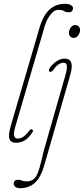

<svg xmlns="http://www.w3.org/2000/svg" viewBox="-20 -739 438 1004"><path d="M318.5 -719Q340.5 -719 351.2 -712Q362 -705 362 -695.5Q362 -688 356.8 -681.5Q351.5 -675 340 -675Q324.5 -675 314.5 -681.2Q304.5 -687.5 285.5 -687.5Q271 -687.5 259.5 -678.5Q248 -669.5 237 -653Q222.5 -630 214.8 -605.5Q207 -581 197 -544.5L61 -80Q50 -42 54.2 -28Q58.5 -14 72.5 -14Q85 -14 99 -22Q113 -30 131 -53Q140 -66.5 148.5 -61.5Q156.5 -57 148.5 -45Q128.5 -16 108.2 -4.2Q88 7.5 63 7.5Q37.5 7.5 29.8 -11.8Q22 -31 36 -79.5L186.5 -593.5Q206.5 -661 240 -690Q273.5 -719 318.5 -719ZM364.5 -541Q355 -541 347.8 -548Q340.5 -555 340.5 -568Q340.5 -581.5 349.8 -594.8Q359 -608 374.5 -608Q384.5 -608 391.5 -601Q398.5 -594 398.5 -581Q398.5 -567.5 389.5 -554.2Q380.5 -541 364.5 -541ZM347.5 -347.5 211.5 125.5Q193 189 162.2 217Q131.5 245 86.5 245Q68.5 245 60 237.8Q51.5 230.5 51.5 221Q51.5 213.5 56.8 207.2Q62 201 74.5 201Q87 201 95 205.2Q103 209.5 119 209.5Q138.5 209.5 153 199.8Q167.5 190 178 164.5Q187 142.5 195.8 103.2Q204.5 64 219 13.5L322 -345.5Q331 -377 329.8 -394Q328.5 -411 312 -411Q299.5 -411 286 -402.2Q272.5 -393.5 258.5 -373Q253 -365 247.8 -363.8Q242.5 -362.5 238.5 -364.5Q235 -367 236 -372.8Q237 -378.5 240.5 -384Q252 -401.5 273.2 -417Q294.5 -432.5 318.5 -432.5Q372 -432.5 347.5 -347.5Z"/></svg>

Font: Fraunces 144pt S100 Thin
Style: Italic
Weight: 100
Italic angle: -16°
Version: Version 1.000; ttfautohint (v1.8.3)